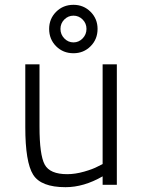

<svg xmlns="http://www.w3.org/2000/svg" viewBox="-20 -767 598 797"><path d="M406 -500H465V0H406V-35Q328 10 252 10Q150 10 117.5 -42Q85 -94 85 -239V-500H144V-241Q144 -124 165.5 -84Q187 -44 259 -44Q292 -44 329 -54.5Q366 -65 386 -76L406 -86ZM184 -647Q184 -689 213 -718Q242 -747 285 -747Q327 -747 356 -718Q385 -689 385 -647Q385 -604 356 -575Q327 -546 285 -546Q242 -546 213 -575Q184 -604 184 -647ZM247 -686Q231 -670 231 -647Q231 -624 247 -607.5Q263 -591 285 -591Q307 -591 323 -607.5Q339 -624 339 -647Q339 -670 323 -686Q307 -702 285 -702Q263 -702 247 -686Z"/></svg>

Font: TitilliumText22L Lt
Style: Thin
Weight: 300
Designer: Campivisivi
Foundry: Campivisivi
Version: 1.000